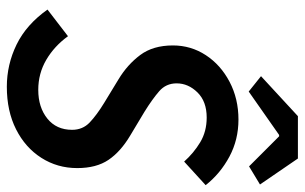

<svg xmlns="http://www.w3.org/2000/svg" viewBox="-185 -695 892 562"><g transform="rotate(90 261.0 -414.0)"><path d="M234 12Q169 12 110.5 -16.5Q52 -45 8 -107L86 -167Q115 -127 155 -103.5Q195 -80 243 -80Q294 -80 327 -106.5Q360 -133 360 -179Q360 -210 338.5 -230.5Q317 -251 281 -273L212 -315Q169 -341 141 -378.5Q113 -416 113 -474Q113 -527 141.5 -570.5Q170 -614 219.5 -640Q269 -666 330 -666Q389 -666 438.5 -639.5Q488 -613 522 -570L453 -507Q428 -535 396.5 -554Q365 -573 324 -573Q277 -573 250.5 -546Q224 -519 224 -485Q224 -454 247 -434Q270 -414 307 -391L377 -349Q424 -321 448 -285.5Q472 -250 472 -194Q472 -136 442 -89Q412 -42 358.5 -15Q305 12 234 12ZM248 -696 203 -732 320 -840H444L520 -729L467 -697L379 -785H375Z"/></g></svg>

Font: Source Sans Pro SemiBold
Style: Italic
Weight: 600
Italic angle: -11°
Designer: Paul D. Hunt
Foundry: Adobe Systems Incorporated
Version: Version 1.095;hotconv 1.0.109;makeotfexe 2.5.65596